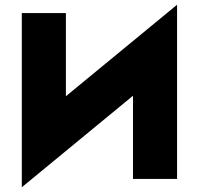

<svg xmlns="http://www.w3.org/2000/svg" viewBox="-20 -755 839 810"><path d="M722 -500 727 -735 77 -200 72 35ZM258 -700H72V35L258 -148ZM727 -735 541 -544V0H727Z"/></svg>

Font: Jost ExtraBold
Style: Regular
Weight: 800
Version: Version 3.710